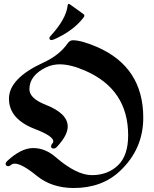

<svg xmlns="http://www.w3.org/2000/svg" viewBox="-20 -920 771 962"><path d="M8.3 0ZM227.5 -730Q227.5 -733.4 232.4 -738.8Q311.5 -824.7 318.8 -892.1Q319.8 -900.4 324.7 -900.4Q327.6 -900.4 332 -897L397.9 -849.6Q402.8 -846.2 402.8 -842Q402.8 -837.9 399.9 -834Q359.9 -780.8 292 -743.2Q248.5 -719.2 238.3 -719.2Q227.5 -719.2 227.5 -730ZM8.3 -99.1Q8.3 -106 16.1 -113.3Q85.9 -178.2 146.2 -178.2Q206.5 -178.2 258.8 -132.8Q363.3 -42.5 440.4 -42.5Q519 -42.5 570.6 -91.1Q622.1 -139.6 622.1 -242.2Q622.1 -472.2 406.7 -565.9Q334 -597.7 278.3 -597.7Q243.7 -597.7 210.9 -582.5Q127.4 -542 127.4 -473.1Q127.4 -426.8 209 -395Q319.3 -351.6 319.3 -286.1Q319.3 -241.7 264.6 -183.6Q257.3 -175.8 249 -175.8Q235.8 -175.8 235.8 -187.5Q235.8 -193.8 241.5 -200Q247.1 -206.1 247.1 -211.9Q247.1 -238.3 154.3 -273.9Q24.9 -323.7 24.9 -425.5Q24.9 -527.3 198.2 -606.9Q277.3 -643.1 318.4 -702.1Q329.6 -718.3 344.7 -718.3Q388.2 -718.3 466.3 -684.6Q697.8 -584 697.8 -330.6Q697.8 -173.3 582 -64Q491.7 22 349.6 22Q239.3 22 164.3 -39.1Q89.4 -100.1 54.2 -100.1Q42.5 -100.1 35.4 -93.8Q28.3 -87.4 21.5 -87.4Q8.3 -87.4 8.3 -99.1Z"/></svg>

Font: UnifrakturMaguntia
Style: Book
Weight: 400
Designer: j. 'mach' wust, Gerrit Ansmann, Georg Duffner, based on a font by Peter Wiegel, original typeface by Carl Albert Fahrenw
Version: Version 2017-03-19